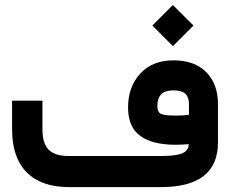

<svg xmlns="http://www.w3.org/2000/svg" viewBox="-20 -764 939 784"><path d="M602.1 -659.7 686 -743.7 770 -659.7 686 -575.7ZM502.9 -325.2Q502.9 -409.2 552.5 -463.4Q602.1 -517.6 688.5 -517.6Q774.9 -517.6 822.5 -469Q870.1 -420.4 870.1 -338.9V-183.1Q870.1 0 637.7 0H261.7Q148.9 0 89.1 -60.3Q29.3 -120.6 29.3 -235.4V-333.5V-353H48.8H133.8H153.3V-333.5V-235.8Q153.3 -178.7 178.7 -152.8Q204.1 -127 260.3 -127H639.2Q668 -127 688.5 -129.6Q709 -132.3 720.7 -136.5Q732.4 -140.6 739.3 -147.5Q746.1 -154.3 748 -160.4Q750 -166.5 751 -175.3Q719.2 -172.9 696.3 -172.9Q602.1 -172.9 552.5 -209.2Q502.9 -245.6 502.9 -325.2ZM689.5 -395Q654.8 -395 638.7 -379.4Q622.6 -363.8 622.6 -330.6Q622.6 -306.6 636.7 -299.3Q650.9 -292 700.2 -292Q724.1 -292 751.5 -294.9V-340.3Q751.5 -367.2 736.8 -381.1Q722.2 -395 689.5 -395Z"/></svg>

Font: Shabnam FD
Style: Bold
Weight: 700
Foundry: DejaVu fonts team - Redesigned by Saber Rastikerdar - Based on Vazir font
Version: Version 5.00;October 20, 2019;FontCreator 12.0.0.2547 64-bit